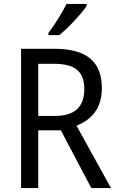

<svg xmlns="http://www.w3.org/2000/svg" viewBox="-20 -964 603 984"><path d="M424 -934V-944H321C299 -899 261 -838 228 -795V-784H284C329 -820 399 -895 424 -934ZM259 -714H88V0H176V-296H292L448 0H549L372 -320C446 -349 502 -405 502 -512C502 -647 425 -714 259 -714ZM256 -637C362 -637 412 -600 412 -508C412 -417 364 -370 263 -370H176V-637Z"/></svg>

Font: Noto Sans Lao Looped SemiCondensed
Style: Regular
Weight: 400
Width: 4
Designer: Mark Frömberg, Ben Mitchell
Foundry: The Fontpad Ltd
Version: Version 1.003